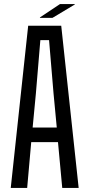

<svg xmlns="http://www.w3.org/2000/svg" viewBox="-20 -927 441 947"><path d="M33 0 119 -800H282L368 0H287L266 -226H134L114 0ZM141 -298H260L244 -467L222 -729H179L157 -466ZM177 -839V-841L276 -907H349V-905L239 -839Z"/></svg>

Font: Big Shoulders Text
Style: Regular
Weight: 400
Designer: Patric King
Foundry: XO Type Co
Version: Version 1.000; ttfautohint (v1.8.2)